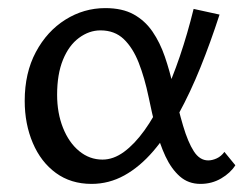

<svg xmlns="http://www.w3.org/2000/svg" viewBox="-20 -445 602 474"><path d="M206 9Q155 9 118 -18Q81 -45 61 -92Q41 -139 41 -196Q41 -265 68.5 -316.5Q96 -368 141.5 -396.5Q187 -425 240 -425Q282 -425 310 -409.5Q338 -394 356.5 -367Q375 -340 387 -305Q399 -270 408 -230Q420 -175 432 -134.5Q444 -94 458.5 -71.5Q473 -49 494 -49Q504 -49 515 -54Q526 -59 534 -70L561 -37Q549 -18 526 -4.5Q503 9 475 9Q445 9 424 -9.5Q403 -28 388.5 -59Q374 -90 364.5 -128Q355 -166 347 -205Q337 -253 322.5 -290Q308 -327 285.5 -348.5Q263 -370 228 -370Q200 -370 175 -351.5Q150 -333 135.5 -297.5Q121 -262 121 -211Q121 -166 135.5 -129.5Q150 -93 175.5 -72Q201 -51 233 -51Q260 -51 286 -70Q312 -89 336.5 -123Q361 -157 383 -203.5Q405 -250 424 -306Q443 -362 458 -423L522 -409Q500 -341 475 -279Q450 -217 421 -164Q392 -111 358.5 -72Q325 -33 287 -12Q249 9 206 9Z"/></svg>

Font: Ysabeau Office Medium
Style: Regular
Weight: 500
Designer: Christian Thalmann (Catharsis Fonts)
Version: Version 2.001;gftools[0.9.30]; featfreeze: tnum,lnum,ss02